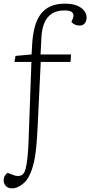

<svg xmlns="http://www.w3.org/2000/svg" viewBox="-47 -802 494 1051"><path d="M306 -745Q265 -745 237.5 -727.5Q210 -710 196.5 -678Q183 -646 180 -603L175 -504H342L339 -463H176L159 -108Q156 -43 151.5 2Q147 47 140.5 78Q134 109 126 130Q118 151 109 168Q99 186 83.5 200Q68 214 51.5 221.5Q35 229 21 229Q-4 229 -15.5 215.5Q-27 202 -27 186Q-27 172 -21.5 162Q-16 152 -6 144L23 155Q51 167 71 157Q91 147 98 99Q100 88 101.5 76Q103 64 104.5 49Q106 34 107 16.5Q108 -1 109 -21L125 -463H32L38 -496L126 -504L129 -559Q132 -612 143 -653.5Q154 -695 175 -723.5Q196 -752 229 -767Q262 -782 308 -782Q348 -782 374 -771.5Q400 -761 413.5 -743.5Q427 -726 427 -706Q427 -687 417 -674.5Q407 -662 390 -662Q376 -662 364 -667Q352 -672 344 -682L351 -699Q360 -720 350 -732.5Q340 -745 306 -745Z"/></svg>

Font: Literata 18pt ExtraLight
Style: Italic
Weight: 250
Italic angle: -2°
Designer: Latin by Veronika Burian and Jose Scaglione. Greek by Irene Vlachou. Cyrillic by Vera Evstafieva
Foundry: TypeTogether
Version: Version 3.103;gftools[0.9.29]